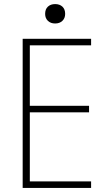

<svg xmlns="http://www.w3.org/2000/svg" viewBox="-20 -920 540 940"><path d="M91 0V-730H426V-698H126V-402H416V-370H126V-32H426V0ZM250 -805Q228 -805 214.5 -818Q201 -831 201 -852Q201 -875 214.5 -887.5Q228 -900 250 -900Q272 -900 285.5 -887.5Q299 -875 299 -852Q299 -831 285.5 -818Q272 -805 250 -805Z"/></svg>

Font: M PLUS Code Latin ExtraLight
Style: Regular
Weight: 250
Designer: Coji Morishita
Foundry: UNDERFOREST DESIGN
Version: Version 1.002; ttfautohint (v1.8.3)